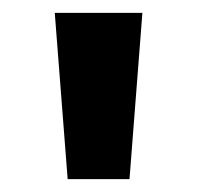

<svg xmlns="http://www.w3.org/2000/svg" viewBox="-20 -734 306 298"><path d="M201 -714 181 -456H85L65 -714Z"/></svg>

Font: Noto Sans Ol Chiki
Style: Regular
Weight: 400
Designer: Monotype Design Team, Lewis McGuffie
Foundry: Monotype Imaging Inc.
Version: Version 2.003